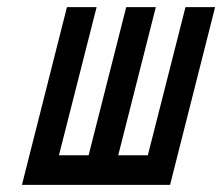

<svg xmlns="http://www.w3.org/2000/svg" viewBox="-20 -520 625 540"><path d="M168.3 -500H251.7L145.8 -83.3H229.2L335 -500H418.3L312.5 -83.3H395.8L501.7 -500H585L458.3 0H41.7Z"/></svg>

Font: Yulong
Style: Italic
Weight: 400
Italic angle: -14.25°
Designer: GGBotNet
Foundry: f0n7.com
Version: 1.00